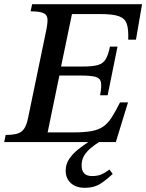

<svg xmlns="http://www.w3.org/2000/svg" viewBox="-35 -677 697 915"><path d="M517 0H437Q418 12 399 27.5Q380 43 367 63Q354 83 354 111Q354 162 403 162Q429 162 446 155Q463 148 487 131L502 152Q471 181 442 199.5Q413 218 369 218Q327 218 302.5 195.5Q278 173 278 136Q278 105 295.5 79.5Q313 54 338 34.5Q363 15 383 2V0H-15L-8 -34Q26 -34 47 -40Q68 -46 80 -63.5Q92 -81 99 -116L185 -531Q193 -569 191 -588.5Q189 -608 170 -615.5Q151 -623 111 -623L118 -657H642L613 -488H576Q578 -536 569.5 -562.5Q561 -589 532 -599.5Q503 -610 444 -610H308L256 -360H359Q406 -360 431 -367Q456 -374 468.5 -394.5Q481 -415 489 -455H525L478 -223H442Q450 -265 446 -285Q442 -305 419.5 -311Q397 -317 350 -317H248L192 -46H311Q366 -46 400 -52Q434 -58 456.5 -73.5Q479 -89 497 -117Q515 -145 537 -189H575Z"/></svg>

Font: STIX Two Text Medium
Style: Italic
Weight: 500
Italic angle: -12°
Designer: Ross Mills, John Hudson & Paul Hanslow, Tiro Typeworks Ltd; with prior portions MicroPress Inc. and Coen Hoffman, Elsevi
Foundry: Tiro Typeworks Ltd
Version: Version 2.13 b171